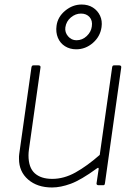

<svg xmlns="http://www.w3.org/2000/svg" viewBox="-20 -819 611 849"><path d="M210 10Q145 10 104.5 -25Q64 -60 64 -117Q64 -122 64 -127.5Q64 -133 65 -138L119 -521Q120 -526 122 -528Q124 -530 128 -530H150Q155 -530 157.5 -527.5Q160 -525 159 -520L108 -158Q107 -151 106.5 -144.5Q106 -138 106 -132Q106 -78 133.5 -53Q161 -28 211 -28Q263 -28 314 -56.5Q365 -85 421 -134L476 -522Q477 -527 479 -528.5Q481 -530 485 -530H507Q512 -530 514.5 -527.5Q517 -525 516 -520L444 -8Q443 -4 442 -2Q441 0 436 0H415Q411 0 408.5 -2.5Q406 -5 407 -9L416 -70Q417 -75 415 -76.5Q413 -78 408 -74Q338 -23 293 -6.5Q248 10 210 10ZM429 -699Q423 -657 390.5 -629Q358 -601 317 -601Q289 -601 267.5 -614.5Q246 -628 236 -652Q226 -676 230 -705Q235 -744 268 -771.5Q301 -799 341 -799Q370 -799 391 -785.5Q412 -772 422.5 -749.5Q433 -727 429 -699ZM386 -702Q390 -728 376 -743.5Q362 -759 338 -759Q314 -759 293.5 -742Q273 -725 269 -698Q266 -676 281 -658.5Q296 -641 318 -641Q344 -641 363.5 -659.5Q383 -678 386 -702Z"/></svg>

Font: Libre Franklin Thin
Style: Italic
Weight: 100
Italic angle: -8°
Designer: Pablo Impallari, Rodrigo Fuenzalida, Nhung Nguyen
Foundry: Impallari Type
Version: Version 3.000